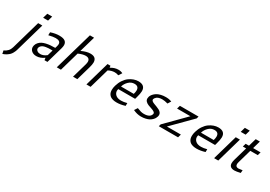

<svg xmlns="http://www.w3.org/2000/svg" viewBox="-21 -1839 4504 3200"><g transform="rotate(30 2231.5 -238.5)"><path d="M277.3 -693.8H372.1L345.7 -601.6H251ZM224.1 -482.4H304.2L147 66.9Q140.6 89.4 135.3 103.8Q129.9 118.2 115.7 144.3Q101.6 170.4 83.7 188.7Q65.9 207 34.7 227.3Q3.4 247.6 -36.6 260.7L-48.8 200.2Q40 162.1 64.5 75.2Z M635.3 -479.5Q713.4 -479.5 747.6 -453.1Q781.7 -426.8 781.7 -378.4Q781.7 -351.6 771.5 -314.5L681.2 0H624.5L618.7 -43.9Q545.4 9.8 469.7 9.8Q412.6 9.8 378.2 -20.3Q343.8 -50.3 343.8 -94.7Q343.8 -109.4 348.1 -125Q357.9 -159.7 381.1 -185.3Q404.3 -210.9 434.3 -226.6Q464.4 -242.2 505.4 -251.5Q546.4 -260.7 586.9 -264.2Q627.4 -267.6 677.2 -267.6L688 -304.2Q695.8 -330.6 695.8 -349.6Q695.8 -413.1 603 -413.1Q556.2 -413.1 470.7 -392.1L472.2 -449.7Q559.6 -479.5 635.3 -479.5ZM660.2 -207H630.9Q603.5 -207 583.3 -206.1Q563 -205.1 534.9 -200.7Q506.8 -196.3 487.5 -188.5Q468.3 -180.7 451.7 -165.3Q435.1 -149.9 429.2 -128.9Q427.2 -122.6 427.2 -114.3Q427.2 -88.9 450.4 -71Q473.6 -53.2 509.8 -53.2Q571.3 -53.2 629.4 -100.6Z M1183.6 -407.7Q1127.4 -407.7 1047.4 -371.6L940.9 0H860.8L1072.8 -737.8H1152.8L1065.4 -433.6Q1162.6 -479 1235.8 -479Q1352.5 -479 1352.5 -374Q1352.5 -335.9 1333.5 -270L1255.9 0H1173.8L1254.9 -283.2Q1263.7 -315.4 1263.7 -336.4Q1263.7 -407.7 1183.6 -407.7Z M1627.4 -434.1Q1699.7 -479.5 1772 -479.5Q1821.3 -479.5 1856.4 -460.4L1814.5 -397Q1780.8 -411.1 1741.2 -411.1Q1681.6 -411.1 1620.1 -378.4L1511.7 0H1431.6L1566.4 -470.2H1622.6Z M2158.7 -479.5Q2289.1 -479.5 2289.1 -364.3Q2289.1 -319.8 2265.1 -234.9L2254.4 -197.8H1929.2Q1924.3 -179.7 1924.3 -165Q1924.3 -118.7 1960.2 -86.4Q1996.1 -54.2 2064.9 -54.2Q2113.3 -54.2 2177.2 -71.3L2176.3 -17.1Q2091.3 9.8 2016.6 9.8Q1977.5 9.8 1947.3 2.2Q1917 -5.4 1897.7 -18.3Q1878.4 -31.2 1865.7 -50Q1853 -68.8 1847.9 -89.4Q1842.8 -109.9 1842.8 -134.3Q1842.8 -174.8 1856 -219.7Q1875 -285.6 1909.4 -336.9Q1943.8 -388.2 1985.6 -418.5Q2027.3 -448.7 2071.3 -464.1Q2115.2 -479.5 2158.7 -479.5ZM2122.1 -410.2Q2060.5 -410.2 2013.2 -364.7Q1965.8 -319.3 1948.2 -258.3H2193.8Q2206.1 -300.8 2206.1 -330.6Q2206.1 -410.2 2122.1 -410.2Z M2683.1 -479.5Q2693.4 -479.5 2702.1 -479.2Q2710.9 -479 2719.2 -478Q2727.5 -477.1 2733.2 -476.6Q2738.8 -476.1 2746.3 -474.6Q2753.9 -473.1 2757.3 -472.4Q2760.7 -471.7 2768.6 -469.5Q2776.4 -467.3 2778.1 -466.8Q2779.8 -466.3 2788.3 -463.4Q2796.9 -460.4 2798.3 -460L2760.3 -399.4Q2699.2 -417 2652.3 -417Q2617.7 -417 2590.6 -408.9Q2563.5 -400.9 2549.1 -388.4Q2534.7 -376 2527.3 -365.2Q2520 -354.5 2517.1 -344.7Q2515.6 -339.8 2515.6 -335Q2515.6 -319.3 2532 -306.4Q2548.3 -293.5 2572.8 -284.9Q2597.2 -276.4 2625.7 -264.9Q2654.3 -253.4 2678.7 -241.5Q2703.1 -229.5 2719.5 -209Q2735.8 -188.5 2735.8 -162.6Q2735.8 -149.4 2731.4 -134.3Q2725.6 -114.7 2715.3 -96.4Q2705.1 -78.1 2685.1 -58.3Q2665 -38.6 2638.7 -23.9Q2612.3 -9.3 2571.8 0.2Q2531.2 9.8 2482.9 9.8Q2409.7 9.8 2332 -26.9L2371.1 -86.4Q2415.5 -68.4 2444.8 -60.8Q2474.1 -53.2 2503.9 -53.2Q2621.1 -53.2 2642.1 -127Q2643.6 -132.8 2643.6 -138.2Q2643.6 -157.2 2621.3 -170.9Q2599.1 -184.6 2567.4 -194.6Q2535.6 -204.6 2503.9 -216.8Q2472.2 -229 2450 -251.5Q2427.7 -273.9 2427.7 -305.7Q2427.7 -321.3 2432.6 -337.9Q2437.5 -355 2448.2 -372.8Q2459 -390.6 2479.7 -410.4Q2500.5 -430.2 2527.3 -445.1Q2554.2 -460 2595 -469.7Q2635.7 -479.5 2683.1 -479.5Z M2959 -470.2H3317.9L3305.7 -427.7L2943.8 -63H3212.9L3194.8 0H2824.2L2836.4 -42.5L3197.3 -407.2H2940.9Z M3697.3 -479.5Q3827.6 -479.5 3827.6 -364.3Q3827.6 -319.8 3803.7 -234.9L3793 -197.8H3467.8Q3462.9 -179.7 3462.9 -165Q3462.9 -118.7 3498.8 -86.4Q3534.7 -54.2 3603.5 -54.2Q3651.9 -54.2 3715.8 -71.3L3714.8 -17.1Q3629.9 9.8 3555.2 9.8Q3516.1 9.8 3485.8 2.2Q3455.6 -5.4 3436.3 -18.3Q3417 -31.2 3404.3 -50Q3391.6 -68.8 3386.5 -89.4Q3381.3 -109.9 3381.3 -134.3Q3381.3 -174.8 3394.5 -219.7Q3413.6 -285.6 3448 -336.9Q3482.4 -388.2 3524.2 -418.5Q3565.9 -448.7 3609.9 -464.1Q3653.8 -479.5 3697.3 -479.5ZM3660.6 -410.2Q3599.1 -410.2 3551.8 -364.7Q3504.4 -319.3 3486.8 -258.3H3732.4Q3744.6 -300.8 3744.6 -330.6Q3744.6 -410.2 3660.6 -410.2Z M4080.1 -693.8H4174.8L4148.4 -601.6H4053.7ZM4026.9 -482.4H4106.9L3968.8 0H3888.7Z M4396.5 -8.3Q4321.3 9.8 4283.2 9.8Q4183.1 9.8 4183.1 -76.2Q4183.1 -105 4195.3 -147.5L4270 -407.2H4206.5L4224.6 -470.2H4288.1L4331.1 -620.6H4411.1L4368.2 -470.2H4511.7L4493.7 -407.2H4350.1L4276.4 -149.4Q4268.6 -120.6 4268.6 -104.5Q4268.6 -52.7 4325.7 -52.7Q4339.4 -52.7 4401.4 -62.5Z"/></g></svg>

Font: Cantarell
Style: Italic
Weight: 400
Italic angle: -16°
Designer: Dave Crossland
Version: Version 1.004